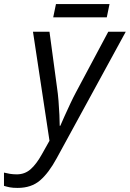

<svg xmlns="http://www.w3.org/2000/svg" viewBox="-116 -693 645 954"><path d="M-28.3 240.7Q-52.2 240.7 -67.1 237.8Q-82 234.9 -96.2 230.5V164.6Q-83 168 -66.9 170.7Q-50.8 173.3 -32.7 173.3Q7.3 173.3 36.1 147.9Q64.9 122.6 92.3 73.2L129.9 6.3L47.9 -535.2H129.9L167 -260.3Q171.9 -228 174.8 -191.2Q177.7 -154.3 179.2 -121.3Q180.7 -88.4 180.7 -67.9H183.6Q190.4 -84 204.1 -114.5Q217.8 -145 233.4 -178.2Q249 -211.4 261.2 -233.9L421.9 -535.2H508.8L166 92.8Q126.5 166 83 203.4Q39.6 240.7 -28.3 240.7ZM148.4 -606.9 162.1 -672.9H428.2L414.6 -606.9Z"/></svg>

Font: Open Sans
Style: Italic
Weight: 400
Italic angle: -12°
Designer: Monotype Design Team
Foundry: Monotype Imaging Inc.
Version: Version 3.000; ttfautohint (v1.8.4)